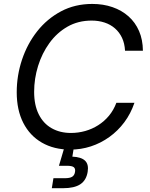

<svg xmlns="http://www.w3.org/2000/svg" viewBox="-20 -758 769 986"><path d="M340.8 10.3Q257.3 10.3 195.3 -25.4Q133.3 -61 99.6 -127Q65.9 -192.9 65.9 -284.2Q65.9 -370.1 93 -451.4Q120.1 -532.7 170.9 -597.2Q221.7 -661.6 293.2 -699.7Q364.7 -737.8 454.1 -737.8Q510.3 -737.8 557.6 -721.4Q605 -705.1 639.9 -674.1Q674.8 -643.1 694.1 -598.6Q713.4 -554.2 713.9 -497.6H622.1Q620.1 -535.2 606.7 -563.7Q593.3 -592.3 570.3 -612.3Q547.4 -632.3 516.8 -642.3Q486.3 -652.3 450.7 -652.3Q381.3 -652.3 326.7 -621.1Q272 -589.8 233.9 -537.1Q195.8 -484.4 175.5 -419.2Q155.3 -354 155.3 -286.1Q155.3 -218.3 179 -170.9Q202.6 -123.5 245.4 -99.4Q288.1 -75.2 344.2 -75.2Q381.8 -75.2 417.5 -85.2Q453.1 -95.2 484.4 -115Q515.6 -134.8 539.6 -163.6Q563.5 -192.4 577.6 -230H670.4Q651.4 -174.3 618.4 -130.1Q585.4 -85.9 541.5 -54.4Q497.6 -22.9 446.8 -6.3Q396 10.3 340.8 10.3ZM246.1 208.5 254.4 157.2H312Q338.4 157.2 350.3 149.9Q362.3 142.6 365.2 125.5Q368.2 108.4 359.1 100.8Q350.1 93.3 322.8 93.3H282.7L315.9 -19H362.3L358.4 4.4L351.6 46.4Q397 48.3 416.7 67.1Q436.5 85.9 430.2 124.5Q423.3 167.5 392.8 188Q362.3 208.5 304.2 208.5Z"/></svg>

Font: Inter 17pt
Style: Italic
Weight: 400
Italic angle: -9.3988°
Version: Version 4.001;git-66647c0bb